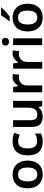

<svg xmlns="http://www.w3.org/2000/svg" viewBox="1360 -2166 816 3576"><g transform="rotate(-90 1768.0 -378.0)"><path d="M564.9 -272C564.9 -451.7 457.5 -551.8 308.1 -551.8C228 -551.8 165 -527.8 118.7 -479.5C72.3 -431.2 48.8 -362.3 48.8 -272C48.8 -211.9 60.1 -161.1 82 -119.1C126.5 -35.2 206.1 9.8 305.2 9.8C384.8 9.8 448.2 -14.6 495.1 -64C541.5 -112.8 564.9 -182.1 564.9 -272ZM178.2 -272C178.2 -386.7 216.3 -450.2 306.2 -450.2C397.9 -450.2 436 -386.7 436 -272C436 -157.2 397.5 -91.8 307.1 -91.8C215.8 -91.8 178.2 -157.2 178.2 -272Z M913.6 9.8C949.2 9.8 978.5 6.8 1002.4 1C1025.9 -4.9 1047.9 -13.7 1068.8 -25.9V-134.8C1025.9 -109.9 981.9 -94.2 921.9 -94.2C837.9 -94.2 792 -153.3 792 -269C792 -388.7 835.9 -448.2 923.8 -448.2C962.4 -448.2 1004.4 -435.1 1045.9 -418.9L1083 -518.1C1045.4 -537.1 991.7 -551.8 923.8 -551.8C873 -551.8 828.1 -542 789.1 -522.5C710.4 -483.4 662.6 -401.4 662.6 -268.1C662.6 -171.9 685.1 -101.6 730 -57.1C774.4 -12.7 835.9 9.8 913.6 9.8Z M1550.8 -542V-276.9C1550.8 -216.8 1541.5 -171.4 1522.5 -139.6C1503.4 -107.9 1468.3 -91.8 1418 -91.8C1351.1 -91.8 1317.9 -132.3 1317.9 -212.9V-542H1191.9V-188C1191.9 -118.7 1209 -68.4 1243.7 -37.1C1277.8 -5.9 1325.2 9.8 1385.7 9.8C1419.4 9.8 1451.7 3.4 1482.4 -9.3C1512.7 -21.5 1536.6 -42 1554.7 -69.8H1560.5L1577.6 0H1676.8V-542Z M2122.1 -551.8C2085.4 -551.8 2052.7 -541.5 2024.9 -521.5C1997.1 -501.5 1975.1 -477.1 1959 -448.2H1952.6L1935.1 -542H1837.9V0H1963.9V-280.8C1963.9 -385.7 2036.6 -435.1 2116.7 -435.1C2131.8 -435.1 2152.3 -432.6 2166 -430.2L2176.8 -546.9C2162.6 -550.8 2139.2 -551.8 2122.1 -551.8Z M2561 -551.8C2524.4 -551.8 2491.7 -541.5 2463.9 -521.5C2436 -501.5 2414.1 -477.1 2397.9 -448.2H2391.6L2374 -542H2276.9V0H2402.8V-280.8C2402.8 -385.7 2475.6 -435.1 2555.7 -435.1C2570.8 -435.1 2591.3 -432.6 2605 -430.2L2615.7 -546.9C2601.6 -550.8 2578.1 -551.8 2561 -551.8Z M2778.8 -751C2759.8 -751 2743.2 -746.1 2729.5 -736.8C2715.8 -727.1 2709 -710 2709 -685.1C2709 -660.2 2715.8 -643.1 2729.5 -633.3C2743.2 -623 2759.8 -618.2 2778.8 -618.2C2797.9 -618.2 2814.5 -623 2828.1 -633.3C2841.8 -643.1 2848.6 -660.2 2848.6 -685.1C2848.6 -710 2841.8 -727.1 2828.1 -736.8C2814.5 -746.1 2797.9 -751 2778.8 -751ZM2715.8 -542V0H2841.8V-542Z M3416 -766.1H3272C3246.1 -723.1 3194.3 -654.3 3165 -619.1V-606H3249C3265.1 -618.2 3284.2 -633.3 3306.2 -652.3C3328.1 -670.9 3349.1 -689.9 3369.6 -709C3389.6 -728 3405.3 -743.7 3416 -755.9ZM3486.8 -272C3486.8 -451.7 3379.4 -551.8 3230 -551.8C3149.9 -551.8 3086.9 -527.8 3040.5 -479.5C2994.1 -431.2 2970.7 -362.3 2970.7 -272C2970.7 -211.9 2981.9 -161.1 3003.9 -119.1C3048.3 -35.2 3127.9 9.8 3227.1 9.8C3306.6 9.8 3370.1 -14.6 3417 -64C3463.4 -112.8 3486.8 -182.1 3486.8 -272ZM3100.1 -272C3100.1 -386.7 3138.2 -450.2 3228 -450.2C3319.8 -450.2 3357.9 -386.7 3357.9 -272C3357.9 -157.2 3319.3 -91.8 3229 -91.8C3137.7 -91.8 3100.1 -157.2 3100.1 -272Z"/></g></svg>

Font: Noto Reveo Sans
Style: Regular
Weight: 600
Designer: Monotype Design Team
Foundry: Monotype Imaging Inc.
Version: Version 2.007